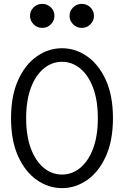

<svg xmlns="http://www.w3.org/2000/svg" viewBox="-20 -960 640 991"><path d="M300 11Q230 11 170 -31Q110 -73 73.5 -153.5Q37 -234 37 -350Q37 -466 73.5 -546.5Q110 -627 170 -669Q230 -711 300 -711Q370 -711 430 -669Q490 -627 526.5 -546.5Q563 -466 563 -350Q563 -234 526.5 -153.5Q490 -73 430 -31Q370 11 300 11ZM300 -59Q352 -59 394 -93.5Q436 -128 460.5 -193Q485 -258 485 -350Q485 -442 460.5 -507Q436 -572 394 -606.5Q352 -641 300 -641Q248 -641 206 -606.5Q164 -572 139.5 -507Q115 -442 115 -350Q115 -258 139.5 -193Q164 -128 206 -93.5Q248 -59 300 -59ZM198 -816Q172 -816 153.5 -834.5Q135 -853 135 -878Q135 -904 153.5 -922Q172 -940 198 -940Q224 -940 242.5 -922Q261 -904 261 -878Q261 -853 242.5 -834.5Q224 -816 198 -816ZM402 -816Q376 -816 357.5 -834.5Q339 -853 339 -878Q339 -904 357.5 -922Q376 -940 402 -940Q428 -940 446.5 -922Q465 -904 465 -878Q465 -853 446.5 -834.5Q428 -816 402 -816Z"/></svg>

Font: Red Hat Mono
Style: Regular
Weight: 400
Designer: Pentagram, MCKL
Foundry: Pentagram, MCKL
Version: Version 1.023